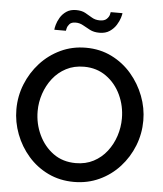

<svg xmlns="http://www.w3.org/2000/svg" viewBox="-60 -969 873 1026"><g transform="rotate(5 376.0 -455.5)"><path d="M375 5Q299 5 236.5 -25Q174 -55 129 -106.5Q84 -158 59.5 -222.5Q35 -287 35 -355Q35 -426 61 -490.5Q87 -555 133 -605.5Q179 -656 241.5 -685.5Q304 -715 377 -715Q453 -715 515.5 -684Q578 -653 622.5 -601Q667 -549 691.5 -485Q716 -421 716 -354Q716 -283 690.5 -218.5Q665 -154 619 -103.5Q573 -53 510.5 -24Q448 5 375 5ZM149 -355Q149 -288 177 -228.5Q205 -169 255.5 -132.5Q306 -96 376 -96Q429 -96 471 -118Q513 -140 542 -177.5Q571 -215 586 -261Q601 -307 601 -355Q601 -422 573.5 -481Q546 -540 495 -576.5Q444 -613 376 -613Q322 -613 280 -591Q238 -569 209 -532Q180 -495 164.5 -449Q149 -403 149 -355ZM441 -801Q411 -801 390 -812Q369 -823 350.5 -833.5Q332 -844 311 -844Q288 -844 278 -833Q268 -822 265 -810Q262 -798 262 -796H200Q200 -804 205 -822.5Q210 -841 222 -861.5Q234 -882 255 -896.5Q276 -911 307 -911Q337 -911 357 -900Q377 -889 395 -878Q413 -867 438 -867Q462 -867 474 -878.5Q486 -890 489 -902Q492 -914 492 -916H555Q555 -910 549.5 -891.5Q544 -873 531 -852Q518 -831 496 -816Q474 -801 441 -801Z"/></g></svg>

Font: Raleway SemiBold
Style: Regular
Weight: 600
Designer: Matt McInerney, Pablo Impallari, Rodrigo Fuenzalida
Foundry: Matt McInerney, Pablo Impallari, Rodrigo Fuenzalida
Version: Version 4.026